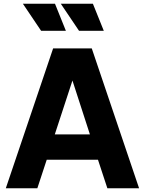

<svg xmlns="http://www.w3.org/2000/svg" viewBox="-20 -1003 772 1023"><path d="M263 -745H469L721 0H552L502 -152H229L179 0H11ZM459 -287 366 -574 272 -287ZM304 -983H475L533 -839H401ZM273 -983 331 -839H199L102 -983Z"/></svg>

Font: Eudoxus Sans ExtraBold
Style: Regular
Weight: 800
Designer: Stijn de Vries
Foundry: tokotype
Version: Version 2.005